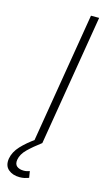

<svg xmlns="http://www.w3.org/2000/svg" viewBox="-195 -775 578 1030"><g transform="rotate(15 94.5 -260.0)"><path d="M220.2 -727.5 99.6 0H54.2L174.8 -727.5ZM28.8 208.5Q-10.3 208.5 -34.4 187.7Q-58.6 167 -52.2 126.5Q-45.4 88.4 -14.4 55.2Q16.6 22 61.5 -9.3L99.6 0Q56.6 32.2 27.3 60.8Q-2 89.4 -7.3 121.1Q-11.2 146 2.7 157.5Q16.6 168.9 41 168.9Q49.8 168.9 58.1 167.2Q66.4 165.5 73.7 162.6L79.6 198.7Q68.8 202.6 56.2 205.6Q43.5 208.5 28.8 208.5Z"/></g></svg>

Font: Inter 18pt ExtraLight
Style: Italic
Weight: 250
Italic angle: -9.3988°
Designer: Rasmus Andersson
Foundry: rsms
Version: Version 4.001;git-66647c0bb